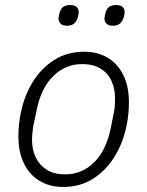

<svg xmlns="http://www.w3.org/2000/svg" viewBox="-20 -729 584 761"><path d="M231 12Q177 12 137 -12Q97 -36 75 -81Q53 -126 53 -188Q53 -213 55.5 -237Q58 -261 63 -284Q77 -352 111 -406Q145 -460 196 -492Q247 -524 313 -524Q367 -524 407 -500Q447 -476 469 -431Q491 -386 491 -324Q491 -299 488.5 -275Q486 -251 481 -228Q467 -161 433 -106.5Q399 -52 348 -20Q297 12 231 12ZM238 -38Q305 -38 353 -85.5Q401 -133 419 -221L431 -282Q434 -295 435 -309Q436 -323 436 -338Q436 -377 422 -408Q408 -439 378.5 -457Q349 -475 306 -475Q239 -475 190.5 -427Q142 -379 125 -291L112 -230Q110 -217 108.5 -203Q107 -189 107 -174Q107 -135 122 -104.5Q137 -74 165.5 -56Q194 -38 238 -38ZM245 -627Q229 -627 220.5 -635Q212 -643 212 -655Q212 -659 213 -663.5Q214 -668 215 -674Q219 -691 228.5 -700Q238 -709 258 -709Q275 -709 283.5 -701.5Q292 -694 292 -681Q292 -677 291.5 -673Q291 -669 289 -663Q285 -647 275 -637Q265 -627 245 -627ZM427 -627Q411 -627 402.5 -635Q394 -643 394 -655Q394 -659 395 -663.5Q396 -668 397 -674Q401 -691 410.5 -700Q420 -709 440 -709Q457 -709 465.5 -701.5Q474 -694 474 -681Q474 -677 473.5 -673Q473 -669 471 -663Q467 -647 457 -637Q447 -627 427 -627Z"/></svg>

Font: IBM Plex Sans Light
Style: Italic
Weight: 300
Italic angle: -11.31°
Designer: Mike Abbink, Paul van der Laan, Pieter van Rosmalen
Foundry: Bold Monday
Version: Version 3.201